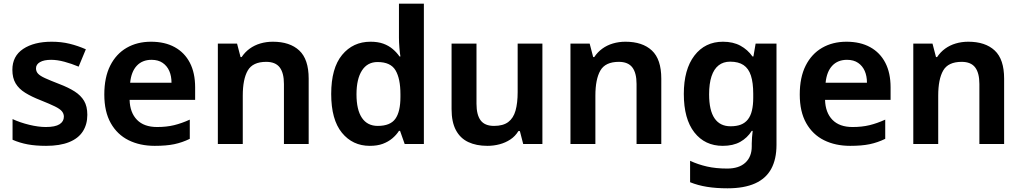

<svg xmlns="http://www.w3.org/2000/svg" viewBox="-20 -780 5532 1040"><path d="M453 -158Q453 -106 428.5 -68Q404 -30 354 -10Q304 10 230 10Q173 10 130 2Q87 -6 48 -23V-135Q89 -116 138.5 -104Q188 -92 228 -92Q279 -92 302.5 -107Q326 -122 326 -148Q326 -164 315.5 -177Q305 -190 277.5 -203.5Q250 -217 200 -237Q151 -256 116.5 -277.5Q82 -299 64.5 -328.5Q47 -358 47 -402Q47 -476 105.5 -515Q164 -554 260 -554Q312 -554 357 -543Q402 -532 445 -513L406 -419Q368 -435 329 -445.5Q290 -456 257 -456Q218 -456 196.5 -443.5Q175 -431 175 -410Q175 -393 186 -381Q197 -369 224.5 -356.5Q252 -344 301 -325Q351 -306 384.5 -284.5Q418 -263 435.5 -233.5Q453 -204 453 -158Z M798 -554Q873 -554 926.5 -524.5Q980 -495 1008.5 -440Q1037 -385 1037 -307V-239H682Q684 -170 722 -131Q760 -92 831 -92Q882 -92 923 -102Q964 -112 1008 -132V-28Q967 -8 924 1Q881 10 818 10Q738 10 676.5 -20.5Q615 -51 580 -113Q545 -175 545 -268Q545 -361 577 -424.5Q609 -488 666 -521Q723 -554 798 -554ZM801 -456Q751 -456 721 -424Q691 -392 685 -332H909Q909 -368 897 -395.5Q885 -423 861 -439.5Q837 -456 801 -456Z M1458 -554Q1550 -554 1601 -506.5Q1652 -459 1652 -354V0H1518V-325Q1518 -385 1495 -415Q1472 -445 1422 -445Q1349 -445 1322 -398Q1295 -351 1295 -262V0H1160V-544H1264L1283 -471H1289Q1307 -498 1332.5 -516.5Q1358 -535 1390 -544.5Q1422 -554 1458 -554Z M1983 10Q1890 10 1832 -61Q1774 -132 1774 -271Q1774 -411 1833 -482.5Q1892 -554 1987 -554Q2027 -554 2056 -543.5Q2085 -533 2107 -514.5Q2129 -496 2144 -474H2149Q2146 -490 2143.5 -521Q2141 -552 2141 -576V-760H2276V0H2172L2147 -71H2141Q2127 -49 2105 -30.5Q2083 -12 2053.5 -1Q2024 10 1983 10ZM2026 -98Q2094 -98 2121.5 -136.5Q2149 -175 2149 -254V-270Q2149 -354 2122.5 -399Q2096 -444 2025 -444Q1970 -444 1940.5 -398Q1911 -352 1911 -269Q1911 -185 1940.5 -141.5Q1970 -98 2026 -98Z M2918 -544V0H2814L2796 -70H2788Q2771 -42 2744.5 -24.5Q2718 -7 2686 1.5Q2654 10 2620 10Q2560 10 2516.5 -10.5Q2473 -31 2449.5 -75Q2426 -119 2426 -189V-544H2561V-218Q2561 -158 2583.5 -128Q2606 -98 2656 -98Q2705 -98 2733 -119Q2761 -140 2772.5 -181Q2784 -222 2784 -281V-544Z M3368 -554Q3460 -554 3511 -506.5Q3562 -459 3562 -354V0H3428V-325Q3428 -385 3405 -415Q3382 -445 3332 -445Q3259 -445 3232 -398Q3205 -351 3205 -262V0H3070V-544H3174L3193 -471H3199Q3217 -498 3242.5 -516.5Q3268 -535 3300 -544.5Q3332 -554 3368 -554Z M3896 -554Q3951 -554 3990.5 -532.5Q4030 -511 4056 -474H4061L4073 -544H4186V5Q4186 82 4157.5 134.5Q4129 187 4070 213.5Q4011 240 3921 240Q3859 240 3809.5 232Q3760 224 3718 207V91Q3761 111 3809.5 122Q3858 133 3919 133Q3983 133 4017.5 101Q4052 69 4052 13V-3Q4052 -16 4053.5 -36.5Q4055 -57 4057 -71H4052Q4028 -33 3989.5 -11.5Q3951 10 3895 10Q3798 10 3741 -63Q3684 -136 3684 -271Q3684 -404 3741.5 -479Q3799 -554 3896 -554ZM3935 -446Q3898 -446 3872.5 -426Q3847 -406 3834 -366.5Q3821 -327 3821 -269Q3821 -182 3850.5 -139Q3880 -96 3937 -96Q3970 -96 3993 -105Q4016 -114 4031 -133Q4046 -152 4053 -181.5Q4060 -211 4060 -250V-272Q4060 -332 4047.5 -370.5Q4035 -409 4007.5 -427.5Q3980 -446 3935 -446Z M4565 -554Q4640 -554 4693.5 -524.5Q4747 -495 4775.5 -440Q4804 -385 4804 -307V-239H4449Q4451 -170 4489 -131Q4527 -92 4598 -92Q4649 -92 4690 -102Q4731 -112 4775 -132V-28Q4734 -8 4691 1Q4648 10 4585 10Q4505 10 4443.5 -20.5Q4382 -51 4347 -113Q4312 -175 4312 -268Q4312 -361 4344 -424.5Q4376 -488 4433 -521Q4490 -554 4565 -554ZM4568 -456Q4518 -456 4488 -424Q4458 -392 4452 -332H4676Q4676 -368 4664 -395.5Q4652 -423 4628 -439.5Q4604 -456 4568 -456Z M5225 -554Q5317 -554 5368 -506.5Q5419 -459 5419 -354V0H5285V-325Q5285 -385 5262 -415Q5239 -445 5189 -445Q5116 -445 5089 -398Q5062 -351 5062 -262V0H4927V-544H5031L5050 -471H5056Q5074 -498 5099.5 -516.5Q5125 -535 5157 -544.5Q5189 -554 5225 -554Z"/></svg>

Font: Noto Sans Oriya SemiBold
Style: Regular
Weight: 600
Version: Version 2.003